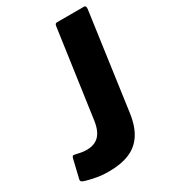

<svg xmlns="http://www.w3.org/2000/svg" viewBox="-187 -831 819 930"><g transform="rotate(-30 222.5 -366.0)"><path d="M371.8 -187.9Q362.2 -116 333.6 -72.5Q305.1 -29.1 257.7 -9.6Q210.3 10 142.4 10Q105.8 10 75.4 4.3Q45.1 -1.3 21.6 -7.9Q6.9 -12 1.8 -16.3Q-3.3 -20.6 -1.5 -29.3L22.7 -131.2Q24.4 -139.7 28.4 -143Q32.3 -146.4 40 -143.8Q53.9 -140.9 69.1 -137.7Q84.4 -134.5 102.6 -134.5Q145.5 -134.5 170.7 -159.5Q195.9 -184.5 203.8 -239.8L272.7 -727.6Q274.4 -736.9 277.3 -739.4Q280.2 -742 287.8 -742H435.4Q450.1 -742 445.9 -719.6L371.8 -187.9Z"/></g></svg>

Font: Libre Franklin Thin
Style: Italic
Weight: 100
Italic angle: -8°
Designer: Pablo Impallari, Rodrigo Fuenzalida, Nhung Nguyen
Foundry: Impallari Type
Version: Version 3.000